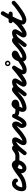

<svg xmlns="http://www.w3.org/2000/svg" viewBox="2007 -2668 688 4810"><g transform="rotate(-90 2351.0 -263.0)"><path d="M183 -207Q183 -208 183.5 -203.5Q184 -199 183 -200Q181 -203 176 -204Q171 -205 167 -206Q136 -206 117 -185Q98 -164 85 -139Q82 -134 77.5 -119Q73 -104 69 -87.5Q65 -71 64.5 -59.5Q64 -48 69 -48Q131 -48 189.5 -65Q248 -82 299 -118Q316 -130 336.5 -126.5Q357 -123 369 -106Q381 -89 377.5 -68.5Q374 -48 357 -36Q293 9 220 31Q147 53 69 53Q20 53 -3.5 28Q-27 3 -32 -35.5Q-37 -74 -28.5 -114.5Q-20 -155 -5 -185Q21 -237 64.5 -272.5Q108 -308 169 -306Q196 -306 222.5 -293.5Q249 -281 266.5 -259Q284 -237 284 -207Q284 -186 269 -171.5Q254 -157 233 -157Q212 -157 197.5 -171.5Q183 -186 183 -207Z M299 -118Q363 -163 427 -212Q491 -261 560 -295Q579 -304 599 -297Q619 -290 628 -272Q637 -253 630 -233Q623 -213 605 -204Q539 -172 478 -124.5Q417 -77 357 -36Q340 -24 319.5 -27.5Q299 -31 287 -48Q275 -65 278.5 -85.5Q282 -106 299 -118ZM628 -271Q637 -252 630 -232Q623 -212 604 -204Q566 -186 542 -149Q518 -112 518 -71Q518 -46 542 -46Q564 -46 582.5 -60Q601 -74 615.5 -95.5Q630 -117 638 -140.5Q646 -164 646 -183Q646 -189 641 -199.5Q636 -210 627 -210Q619 -210 616.5 -208Q614 -206 620 -212Q622 -214 624.5 -219Q627 -224 626 -221Q626 -221 626 -221Q626 -221 626 -221Q626 -223 626 -225Q627 -233 624 -240Q623 -242 620.5 -243.5Q618 -245 619 -246Q619 -246 634.5 -242Q650 -238 666 -234Q682 -230 685 -230Q728 -224 772 -223Q816 -222 859 -221Q880 -221 895 -206.5Q910 -192 910 -171Q909 -150 894.5 -135Q880 -120 859 -121Q841 -121 806.5 -120.5Q772 -120 730.5 -122.5Q689 -125 648 -132.5Q607 -140 576 -155Q545 -170 531 -194Q517 -218 530 -255Q530 -255 530 -255Q530 -255 530 -255Q530 -255 530 -255Q530 -255 530 -255Q541 -286 569 -298.5Q597 -311 627 -311Q661 -311 688 -292.5Q715 -274 731 -245Q747 -216 747 -183Q747 -143 731.5 -101Q716 -59 688 -24Q660 11 622.5 33Q585 55 542 55Q507 55 478.5 38Q450 21 433.5 -7.5Q417 -36 417 -71Q417 -118 435.5 -162Q454 -206 486 -241Q518 -276 561 -295Q580 -304 599.5 -297Q619 -290 628 -271Z M809 -171Q809 -192 823.5 -207Q838 -222 859 -222Q877 -222 893.5 -228Q910 -234 925 -243Q953 -262 981 -284Q1009 -306 1046 -306Q1078 -306 1097.5 -284.5Q1117 -263 1117 -233Q1117 -196 1101 -160Q1085 -124 1060 -89Q1035 -54 1008 -21.5Q981 11 960 40Q947 57 926.5 60Q906 63 889 51Q872 38 869 17.5Q866 -3 878 -20Q893 -39 915.5 -67Q938 -95 961.5 -125.5Q985 -156 1000.5 -184.5Q1016 -213 1016 -233Q1016 -232 1016 -231Q1018 -217 1033 -208Q1037 -206 1041 -205Q1042 -205 1044.5 -205Q1047 -205 1046 -205Q1042 -205 1028.5 -195Q1015 -185 1000.5 -174Q986 -163 979 -158Q952 -141 922 -131Q892 -121 859 -121Q838 -121 823.5 -135.5Q809 -150 809 -171ZM881 -23Q915 -63 952.5 -111.5Q990 -160 1032.5 -204Q1075 -248 1124 -276.5Q1173 -305 1231 -305Q1265 -305 1290 -284Q1315 -263 1315 -227Q1315 -200 1302 -171Q1289 -142 1271.5 -115Q1254 -88 1240 -66Q1233 -56 1226.5 -42Q1220 -28 1220 -16Q1220 -16 1220 -16Q1220 -16 1220 -16Q1220 -16 1220.5 -16Q1221 -16 1221 -16Q1221 -14 1220.5 -18Q1220 -22 1219 -24Q1216 -32 1209 -37Q1207 -39 1204 -40Q1203 -41 1201.5 -41Q1200 -41 1200 -41Q1247 -42 1286.5 -67.5Q1326 -93 1362 -118Q1379 -130 1399.5 -126.5Q1420 -123 1432 -106Q1444 -89 1440.5 -68.5Q1437 -48 1420 -36Q1370 0 1318.5 29.5Q1267 59 1203 60Q1170 61 1145 40Q1120 19 1120 -16Q1120 -16 1120 -16Q1120 -16 1120 -16Q1120 -16 1120 -16Q1120 -16 1120 -16Q1119 -43 1129.5 -70.5Q1140 -98 1155 -121Q1162 -132 1176 -152.5Q1190 -173 1202 -193.5Q1214 -214 1214 -227Q1214 -229 1214 -226Q1214 -223 1214 -222Q1218 -210 1228 -206Q1230 -204 1231 -204Q1201 -204 1170.5 -186Q1140 -168 1110.5 -139Q1081 -110 1053 -76.5Q1025 -43 1001 -11.5Q977 20 957 43Q944 59 923 60.5Q902 62 886 48Q870 35 868.5 14Q867 -7 881 -23Z M1362 -119Q1388 -137 1421.5 -167.5Q1455 -198 1491 -229Q1527 -260 1561.5 -282Q1596 -304 1626 -304Q1665 -304 1688.5 -277.5Q1712 -251 1712 -213Q1712 -179 1697.5 -146.5Q1683 -114 1663 -88Q1658 -80 1654.5 -71.5Q1651 -63 1651 -54Q1651 -48 1652 -45Q1653 -42 1653 -42Q1651 -44 1648 -44Q1650 -44 1653 -46Q1656 -48 1658 -49Q1694 -71 1719.5 -113Q1745 -155 1766 -201Q1787 -247 1809 -283Q1819 -298 1835 -302.5Q1851 -307 1866 -303Q1881 -299 1892 -286.5Q1903 -274 1903 -256Q1903 -238 1919.5 -231Q1936 -224 1956.5 -223Q1977 -222 1989 -221Q2010 -221 2025 -206.5Q2040 -192 2039 -171Q2039 -150 2024.5 -135Q2010 -120 1989 -121Q1945 -121 1901.5 -132.5Q1858 -144 1830 -173.5Q1802 -203 1802 -256Q1802 -274 1820 -278Q1838 -282 1858 -276Q1878 -271 1891 -258Q1904 -245 1895 -229Q1867 -185 1843 -134Q1819 -83 1788.5 -37.5Q1758 8 1712 37Q1697 46 1681 51.5Q1665 57 1648 57Q1602 57 1576 23Q1550 -11 1550 -54Q1550 -79 1558.5 -103.5Q1567 -128 1583 -148Q1592 -161 1601.5 -178.5Q1611 -196 1611 -213Q1611 -216 1614 -211Q1617 -206 1622 -204Q1624 -203 1626 -203Q1628 -203 1629.5 -203Q1631 -203 1632 -203Q1635 -203 1631 -202Q1627 -201 1627 -200Q1588 -179 1554.5 -149.5Q1521 -120 1488 -90Q1455 -60 1418 -35Q1401 -23 1380.5 -27Q1360 -31 1348 -49Q1336 -66 1340 -86.5Q1344 -107 1362 -119Z M1989 -221Q2028 -222 2071 -221Q2114 -220 2152 -229Q2155 -230 2161 -233Q2167 -236 2165 -233Q2162 -230 2160.5 -226Q2159 -222 2159 -223Q2159 -224 2159.5 -221Q2160 -218 2161 -217Q2162 -214 2159.5 -215.5Q2157 -217 2154 -217Q2141 -217 2128 -200Q2115 -183 2111 -173Q2101 -153 2091.5 -133Q2082 -113 2072 -92Q2067 -82 2060.5 -68Q2054 -54 2054 -42Q2054 -34 2050.5 -39Q2047 -44 2051 -44Q2078 -44 2116.5 -56Q2155 -68 2191.5 -85Q2228 -102 2250 -118Q2267 -130 2287.5 -126.5Q2308 -123 2320 -106Q2332 -89 2328.5 -68.5Q2325 -48 2308 -36Q2278 -14 2232 7.5Q2186 29 2137.5 43Q2089 57 2051 57Q2007 57 1980 29Q1953 1 1953 -42Q1953 -67 1961.5 -90.5Q1970 -114 1981 -136Q1990 -156 2000 -176Q2010 -196 2019 -217Q2038 -255 2073.5 -286.5Q2109 -318 2154 -318Q2195 -318 2227.5 -292Q2260 -266 2260 -223Q2260 -186 2240 -165Q2220 -144 2187.5 -134Q2155 -124 2118 -121.5Q2081 -119 2047 -120Q2013 -121 1989 -121Q1968 -120 1953.5 -135Q1939 -150 1939 -171Q1938 -192 1953 -206.5Q1968 -221 1989 -221Z M2250 -119Q2282 -140 2311 -165Q2340 -190 2368 -216Q2387 -233 2411 -254Q2435 -275 2462 -291Q2489 -307 2516 -307Q2551 -307 2571.5 -282Q2592 -257 2592 -224Q2592 -195 2574.5 -159Q2557 -123 2531.5 -86Q2506 -49 2479.5 -16Q2453 17 2435 41Q2422 58 2401.5 60.5Q2381 63 2364 50Q2347 37 2344.5 16.5Q2342 -4 2355 -21Q2367 -36 2389 -63.5Q2411 -91 2434.5 -123Q2458 -155 2474.5 -182.5Q2491 -210 2491 -224Q2491 -224 2491 -223Q2494 -213 2506 -208Q2508 -207 2513 -206.5Q2518 -206 2516 -206Q2513 -206 2502.5 -198Q2492 -190 2478.5 -178.5Q2465 -167 2453 -156Q2441 -145 2436 -140Q2405 -113 2373.5 -86Q2342 -59 2308 -35Q2291 -24 2270 -27.5Q2249 -31 2237 -48Q2226 -65 2229.5 -86Q2233 -107 2250 -119ZM2364 49Q2347 36 2344.5 15.5Q2342 -5 2356 -21Q2380 -52 2404 -82.5Q2428 -113 2450 -145Q2481 -189 2519 -225.5Q2557 -262 2604 -283.5Q2651 -305 2707 -305Q2741 -305 2766 -284Q2791 -263 2791 -227Q2791 -204 2775 -173Q2759 -142 2738.5 -110.5Q2718 -79 2702 -54Q2686 -29 2686 -19Q2686 -19 2686 -20Q2686 -22 2685 -23Q2684 -26 2682 -29Q2676 -39 2667 -41Q2666 -42 2666 -42Q2691 -42 2716.5 -55Q2742 -68 2766 -86Q2790 -104 2810 -118Q2827 -130 2847.5 -126.5Q2868 -123 2880 -106Q2892 -89 2888.5 -68.5Q2885 -48 2868 -36Q2839 -15 2806.5 7Q2774 29 2739 44Q2704 59 2666 59Q2631 59 2608 38Q2585 17 2585 -19Q2585 -42 2601 -73.5Q2617 -105 2637.5 -136.5Q2658 -168 2674 -192.5Q2690 -217 2690 -227Q2690 -229 2690 -226Q2690 -223 2690 -222Q2694 -210 2704 -206Q2706 -204 2707 -204Q2669 -204 2637 -187.5Q2605 -171 2579.5 -144Q2554 -117 2534 -87Q2511 -54 2485.5 -22Q2460 10 2434 41Q2421 58 2400.5 60.5Q2380 63 2364 49Z M2797 -48Q2786 -66 2789.5 -86.5Q2793 -107 2810 -119Q2867 -158 2921.5 -202.5Q2976 -247 3027 -293Q3043 -307 3061.5 -305.5Q3080 -304 3093 -293Q3106 -282 3110.5 -264.5Q3115 -247 3104 -229Q3084 -197 3063.5 -165.5Q3043 -134 3025 -101Q3018 -89 3012 -76.5Q3006 -64 3002 -50Q2999 -42 2997 -34Q2997 -30 2997 -29Q2992 -39 2988.5 -39.5Q2985 -40 2998 -40Q3047 -40 3091 -66Q3135 -92 3173 -118Q3190 -130 3210.5 -126.5Q3231 -123 3243 -106Q3255 -89 3251.5 -68.5Q3248 -48 3231 -36Q3179 1 3121.5 31Q3064 61 2998 61Q2975 61 2953.5 54Q2932 47 2916 29Q2896 5 2895.5 -26.5Q2895 -58 2908.5 -93Q2922 -128 2942.5 -162.5Q2963 -197 2983.5 -228Q3004 -259 3018 -281Q3029 -300 3048.5 -297.5Q3068 -295 3084 -282Q3099 -269 3105 -250.5Q3111 -232 3095 -217Q3041 -169 2984 -122.5Q2927 -76 2868 -35Q2850 -24 2829.5 -27.5Q2809 -31 2797 -48ZM3144 -437Q3137 -430 3135 -419Q3135 -417 3135 -415Q3135 -413 3135 -414Q3135 -415 3135 -413Q3135 -411 3135 -409Q3137 -398 3144 -391Q3151 -384 3162 -382Q3164 -382 3166 -382Q3168 -382 3167 -382Q3166 -382 3168 -382Q3170 -382 3172 -382Q3183 -384 3190 -391Q3197 -398 3199 -409Q3199 -411 3199.5 -413Q3200 -415 3200 -414Q3200 -413 3199.5 -415Q3199 -417 3199 -419Q3197 -430 3190 -437Q3183 -444 3172 -446Q3170 -446 3168 -446.5Q3166 -447 3167 -447Q3168 -447 3166 -446.5Q3164 -446 3162 -446Q3151 -444 3144 -437ZM3167 -483Q3195 -483 3215.5 -462.5Q3236 -442 3236 -414Q3236 -386 3215.5 -366Q3195 -346 3167 -346Q3139 -346 3119 -366Q3099 -386 3099 -414Q3099 -442 3119 -462.5Q3139 -483 3167 -483Z M3161 -48Q3149 -65 3152.5 -85.5Q3156 -106 3173 -118Q3216 -149 3261 -175Q3306 -201 3353 -225Q3363 -229 3373.5 -234Q3384 -239 3392 -246Q3394 -247 3391 -243.5Q3388 -240 3387 -237Q3387 -236 3387 -233.5Q3387 -231 3387 -232Q3387 -232 3387 -230Q3387 -228 3387 -224Q3389 -216 3395 -212Q3397 -210 3397 -210.5Q3397 -211 3395 -211Q3374 -211 3358.5 -194.5Q3343 -178 3332.5 -154Q3322 -130 3317 -106Q3312 -82 3312 -66Q3312 -55 3312 -51Q3312 -47 3320 -47Q3348 -47 3377 -58.5Q3406 -70 3433 -86.5Q3460 -103 3482 -118Q3499 -130 3519.5 -126.5Q3540 -123 3552 -106Q3564 -89 3560.5 -68.5Q3557 -48 3540 -36Q3494 -3 3436.5 25.5Q3379 54 3320 54Q3266 54 3238.5 19Q3211 -16 3211 -66Q3211 -105 3223 -147.5Q3235 -190 3258.5 -227.5Q3282 -265 3316 -288.5Q3350 -312 3395 -312Q3429 -312 3458.5 -290.5Q3488 -269 3488 -232Q3488 -199 3463 -174Q3442 -153 3410.5 -139Q3379 -125 3353 -111Q3321 -94 3290.5 -75Q3260 -56 3231 -36Q3214 -24 3193.5 -27.5Q3173 -31 3161 -48Z M3482 -119Q3514 -140 3543 -165Q3572 -190 3600 -216Q3619 -233 3643 -254Q3667 -275 3694 -291Q3721 -307 3748 -307Q3783 -307 3803.5 -282Q3824 -257 3824 -224Q3824 -195 3806.5 -159Q3789 -123 3763.5 -86Q3738 -49 3711.5 -16Q3685 17 3667 41Q3654 58 3633.5 60.5Q3613 63 3596 50Q3579 37 3576.5 16.5Q3574 -4 3587 -21Q3599 -36 3621 -63.5Q3643 -91 3666.5 -123Q3690 -155 3706.5 -182.5Q3723 -210 3723 -224Q3723 -224 3723 -223Q3726 -213 3738 -208Q3740 -207 3745 -206.5Q3750 -206 3748 -206Q3745 -206 3734.5 -198Q3724 -190 3710.5 -178.5Q3697 -167 3685 -156Q3673 -145 3668 -140Q3637 -113 3605.5 -86Q3574 -59 3540 -35Q3523 -24 3502 -27.5Q3481 -31 3469 -48Q3458 -65 3461.5 -86Q3465 -107 3482 -119ZM3596 49Q3579 36 3576.5 15.5Q3574 -5 3588 -21Q3612 -52 3636 -82.5Q3660 -113 3682 -145Q3713 -189 3751 -225.5Q3789 -262 3836 -283.5Q3883 -305 3939 -305Q3973 -305 3998 -284Q4023 -263 4023 -227Q4023 -204 4007 -173Q3991 -142 3970.5 -110.5Q3950 -79 3934 -54Q3918 -29 3918 -19Q3918 -19 3918 -20Q3918 -22 3917 -23Q3916 -26 3914 -29Q3908 -39 3899 -41Q3898 -42 3898 -42Q3923 -42 3948.5 -55Q3974 -68 3998 -86Q4022 -104 4042 -118Q4059 -130 4079.5 -126.5Q4100 -123 4112 -106Q4124 -89 4120.5 -68.5Q4117 -48 4100 -36Q4071 -15 4038.5 7Q4006 29 3971 44Q3936 59 3898 59Q3863 59 3840 38Q3817 17 3817 -19Q3817 -42 3833 -73.5Q3849 -105 3869.5 -136.5Q3890 -168 3906 -192.5Q3922 -217 3922 -227Q3922 -229 3922 -226Q3922 -223 3922 -222Q3926 -210 3936 -206Q3938 -204 3939 -204Q3901 -204 3869 -187.5Q3837 -171 3811.5 -144Q3786 -117 3766 -87Q3743 -54 3717.5 -22Q3692 10 3666 41Q3653 58 3632.5 60.5Q3612 63 3596 49Z M4042 -118Q4123 -175 4180.5 -246Q4238 -317 4285 -397Q4332 -477 4379 -561Q4391 -583 4411 -586Q4431 -589 4448 -580Q4464 -571 4471.5 -552Q4479 -533 4467 -511Q4456 -492 4435.5 -456.5Q4415 -421 4389.5 -376Q4364 -331 4338 -282.5Q4312 -234 4290.5 -188Q4269 -142 4255.5 -105.5Q4242 -69 4242 -48Q4242 -48 4243.5 -48Q4245 -48 4253 -48Q4280 -48 4309.5 -59.5Q4339 -71 4367 -87.5Q4395 -104 4416 -118Q4433 -130 4453.5 -126.5Q4474 -123 4486 -106Q4498 -89 4494.5 -68.5Q4491 -48 4474 -36Q4444 -14 4407 6Q4370 26 4330.5 39.5Q4291 53 4253 53Q4209 53 4175 26Q4141 -1 4141 -48Q4141 -83 4159.5 -136Q4178 -189 4207.5 -249.5Q4237 -310 4270 -370Q4303 -430 4332.5 -480Q4362 -530 4379 -561Q4391 -583 4411 -586Q4431 -589 4448 -580Q4464 -571 4471.5 -552Q4479 -533 4467 -511Q4416 -420 4365 -334.5Q4314 -249 4250.5 -173Q4187 -97 4100 -36Q4083 -24 4062.5 -27.5Q4042 -31 4030 -48Q4018 -65 4021.5 -85.5Q4025 -106 4042 -118ZM4174 -340Q4174 -361 4188.5 -376Q4203 -391 4224 -391Q4272 -391 4319.5 -391Q4367 -391 4415 -391Q4436 -391 4451 -376Q4466 -361 4466 -340Q4466 -319 4451 -304.5Q4436 -290 4415 -290Q4367 -290 4319.5 -290Q4272 -290 4224 -290Q4203 -290 4188.5 -304.5Q4174 -319 4174 -340Z M4416 -117Q4476 -159 4537 -203Q4598 -247 4650 -299Q4665 -314 4685.5 -314.5Q4706 -315 4721 -300Q4736 -285 4736.5 -264.5Q4737 -244 4722 -229Q4667 -173 4602.5 -126.5Q4538 -80 4474 -34Q4457 -22 4436.5 -25.5Q4416 -29 4404 -46Q4392 -63 4395.5 -84Q4399 -105 4416 -117Z"/></g></svg>

Font: FRB American Cursive Guidelines Arrows Ultra
Style: Bold Italic
Weight: 1000
Italic angle: -25°
Version: Version 2.0;Modular Font Editor K font №1